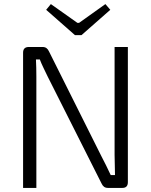

<svg xmlns="http://www.w3.org/2000/svg" viewBox="-20 -920 739 940"><path d="M606 -690V-28Q606 0 579 0H509Q497 0 489.5 -5.5Q482 -11 477 -22L213 -546Q204 -565 193 -587.5Q182 -610 175 -629H156Q157 -609 157.5 -588Q158 -567 158 -546V0H93V-662Q93 -690 121 -690H188Q200 -690 207.5 -684.5Q215 -679 220 -668L476 -156Q487 -135 499 -111Q511 -87 522 -63H543Q543 -88 542 -113Q541 -138 541 -162V-690ZM496 -900 520 -872 379 -748H347L206 -872L229 -900L359 -808H367Z"/></svg>

Font: Exo 2 Light
Style: Regular
Weight: 300
Designer: Natanael Gama
Foundry: Natanael Gama
Version: Version 2.010